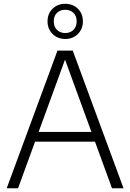

<svg xmlns="http://www.w3.org/2000/svg" viewBox="-20 -1012 700 1032"><path d="M16 0 289 -740H371L644 0H582L323 -709.5H336L77 0ZM148.5 -250.5 163.5 -303H497L511.5 -250.5ZM330.5 -802.5Q289.5 -802.5 262.5 -829.5Q235.5 -856.5 235.5 -897Q235.5 -938.5 262.5 -965Q289.5 -991.5 330.5 -991.5Q372 -991.5 398.8 -965Q425.5 -938.5 425.5 -897Q425.5 -856.5 398.8 -829.5Q372 -802.5 330.5 -802.5ZM330.5 -834.5Q357.5 -834.5 374.8 -851.5Q392 -868.5 392 -897Q392 -926.5 374.8 -943Q357.5 -959.5 330.5 -959.5Q303.5 -959.5 286.2 -943Q269 -926.5 269 -897Q269 -868.5 286.2 -851.5Q303.5 -834.5 330.5 -834.5Z"/></svg>

Font: Encode Sans Condensed Thin Light
Style: Regular
Weight: 300
Version: Version 3.002